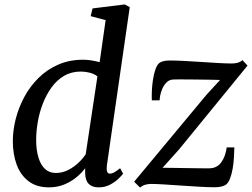

<svg xmlns="http://www.w3.org/2000/svg" viewBox="-20 -837 1139 868"><path d="M463 -88Q461 -70 464.5 -61Q468 -52 476.5 -52Q486 -52 496.8 -58Q507.5 -64 523 -76.5L536.5 -51.5Q531.5 -45 516.8 -30.2Q502 -15.5 478.8 -2.8Q455.5 10 426 10Q396.5 10 381 -5.8Q365.5 -21.5 365 -54.5V-76.5Q350 -56 326 -36Q302 -16 270.5 -3Q239 10 201.5 10Q145 10 108.8 -18Q72.5 -46 55.2 -93.2Q38 -140.5 38 -199Q38 -248 51.2 -299.8Q64.5 -351.5 90.2 -399.2Q116 -447 154.5 -485Q193 -523 243.5 -545Q294 -567 356.5 -567Q374 -567 393.5 -563.8Q413 -560.5 430.5 -556L457.5 -746L390 -764L398.5 -799L544 -817L566.5 -804.5ZM420.5 -492Q405 -503.5 385 -508.5Q365 -513.5 345 -513.5Q302.5 -513.5 269.5 -494Q236.5 -474.5 212.8 -441.5Q189 -408.5 173.5 -368.2Q158 -328 150.8 -285.5Q143.5 -243 143.5 -204.5Q143.5 -158.5 153.8 -124.8Q164 -91 183.8 -73Q203.5 -55 232 -55Q261.5 -55 287.8 -68.2Q314 -81.5 334.8 -101.2Q355.5 -121 367.5 -140ZM975 -475.5Q962.5 -476 939 -476.5Q915.5 -477 887.8 -477.2Q860 -477.5 833.5 -477.8Q807 -478 787.5 -478Q768 -478 762 -477.5Q744 -476.5 731 -462.5Q718 -448.5 710.5 -427.5Q703 -406.5 701.5 -383.5H666.5Q665.5 -400 666.5 -425Q667.5 -450 671.5 -476.5Q675.5 -503 683 -524.2Q690.5 -545.5 702 -553.5Q708 -557.5 718.8 -560.5Q729.5 -563.5 747.5 -563.5Q774.5 -563.5 812.8 -561.5Q851 -559.5 891.8 -556.8Q932.5 -554 968.8 -552Q1005 -550 1027.5 -550Q1041 -550 1053.2 -553Q1065.5 -556 1076 -565L1099 -540.5L789.5 -161.5L715 -78.5Q735 -78.5 765.2 -78Q795.5 -77.5 827 -77Q858.5 -76.5 885 -76.2Q911.5 -76 924.5 -76Q960 -76 979.5 -102Q999 -128 1005 -170.5H1039.5Q1039 -150 1037.5 -124Q1036 -98 1031.5 -72.8Q1027 -47.5 1019.2 -28Q1011.5 -8.5 999 -0.5Q992.5 3.5 980.2 6.5Q968 9.5 949.5 9.5Q922 9.5 882.2 7.2Q842.5 5 800.2 2Q758 -1 721.2 -3.2Q684.5 -5.5 662.5 -5.5Q649.5 -5.5 636.5 -1.8Q623.5 2 613 11L586.5 -15.5L913 -408Z"/></svg>

Font: Merriweather 20pt
Style: Italic
Weight: 400
Italic angle: -7.8°
Version: Version 2.101